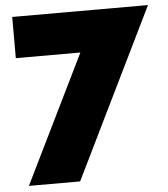

<svg xmlns="http://www.w3.org/2000/svg" viewBox="-51 -630 703 803"><g transform="rotate(-5 300.0 -229.0)"><path d="M38 126 301 -411H30V-584H600L253 126Z"/></g></svg>

Font: Raleway
Style: Heavy
Weight: 900
Designer: Matt McInerney, Pablo Impallari, Rodrigo Fuenzalida
Foundry: Matt McInerney, Pablo Impallari, Rodrigo Fuenzalida
Version: Version 2.001